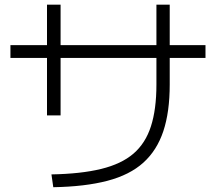

<svg xmlns="http://www.w3.org/2000/svg" viewBox="-20 -811 920 817"><path d="M198.9 -68.9Q324.4 -71.1 410.6 -92.2Q496.7 -113.3 547.8 -157.2Q598.9 -201.1 622.2 -273.3Q645.6 -345.6 645.6 -451.1V-791.1H702.2V-451.1Q702.2 -334.4 675 -252.8Q647.8 -171.1 590 -118.9Q532.2 -66.7 437.2 -41.7Q342.2 -16.7 206.7 -14.4ZM180 -320V-791.1H237.8V-320ZM24.4 -564.4V-618.9H854.4V-564.4Z"/></svg>

Font: Paperlogy 3 Light
Style: Regular
Weight: 300
Designer: redesigned by Lee Juim, glyphs from Gmarket Sans & Montserrat
Foundry: PT&
Version: Version 1.001